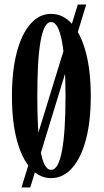

<svg xmlns="http://www.w3.org/2000/svg" viewBox="-20 -772 458 844"><path d="M74.5 52 322 -752H359L113 52ZM204.5 11Q153 11 114.2 -32.5Q75.5 -76 54 -156.5Q32.5 -237 32.5 -349Q32.5 -461.5 54 -542.5Q75.5 -623.5 114.2 -667.2Q153 -711 204.5 -711Q257 -711 296.2 -667.2Q335.5 -623.5 357.2 -542.5Q379 -461.5 379 -349Q379 -237 357.2 -156.5Q335.5 -76 296.2 -32.5Q257 11 204.5 11ZM204.5 -25.5Q221.5 -25.5 233.2 -47.2Q245 -69 252.8 -111Q260.5 -153 264.2 -213Q268 -273 268 -349Q268 -425 264.2 -485.2Q260.5 -545.5 252.8 -587.8Q245 -630 233.2 -652.5Q221.5 -675 204.5 -675Q188 -675 176.5 -652.5Q165 -630 157.8 -587.8Q150.5 -545.5 147.2 -485.2Q144 -425 144 -349Q144 -273 147.2 -213Q150.5 -153 157.8 -111Q165 -69 176.5 -47.2Q188 -25.5 204.5 -25.5Z"/></svg>

Font: Imbue Thin 10pt SemiBold
Style: Regular
Weight: 600
Version: Version 1.102